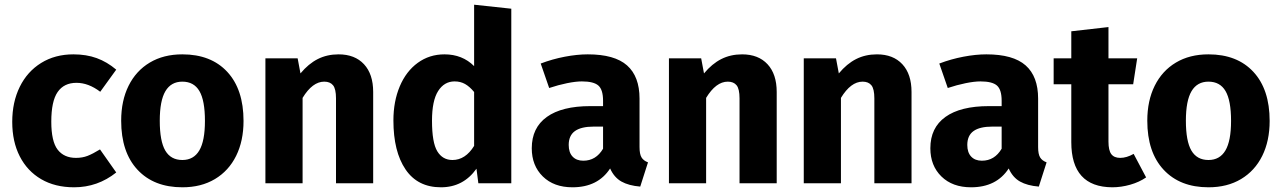

<svg xmlns="http://www.w3.org/2000/svg" viewBox="-20 -779 5448 816"><path d="M474 -483 406 -389Q356 -427 305 -427Q252 -427 225 -388Q198 -349 198 -262Q198 -178 225 -143Q252 -108 303 -108Q330 -108 352 -116.5Q374 -125 405 -144L474 -46Q395 17 295 17Q214 17 155 -17.5Q96 -52 64 -114.5Q32 -177 32 -261Q32 -345 64 -410Q96 -475 155 -511.5Q214 -548 292 -548Q347 -548 391 -532Q435 -516 474 -483Z M1015 -265Q1015 -180 983.5 -116.5Q952 -53 893.5 -18Q835 17 755 17Q634 17 564.5 -57.5Q495 -132 495 -266Q495 -351 526.5 -414.5Q558 -478 616.5 -513Q675 -548 755 -548Q877 -548 946 -473.5Q1015 -399 1015 -265ZM659 -266Q659 -179 682.5 -139Q706 -99 755 -99Q803 -99 827 -139.5Q851 -180 851 -265Q851 -352 827.5 -392Q804 -432 755 -432Q707 -432 683 -391.5Q659 -351 659 -266Z M1566 -388V0H1408V-361Q1408 -401 1395.5 -416.5Q1383 -432 1358 -432Q1308 -432 1266 -363V0H1108V-531H1245L1257 -467Q1291 -508 1330.5 -528Q1370 -548 1419 -548Q1488 -548 1527 -506Q1566 -464 1566 -388Z M2153 -742V0H2013L2005 -62Q1949 17 1854 17Q1755 17 1703.5 -59Q1652 -135 1652 -267Q1652 -348 1679 -412Q1706 -476 1755.5 -512Q1805 -548 1869 -548Q1945 -548 1995 -498V-759ZM1995 -159V-388Q1976 -411 1956.5 -422Q1937 -433 1912 -433Q1868 -433 1842 -392Q1816 -351 1816 -266Q1816 -173 1838.5 -136Q1861 -99 1903 -99Q1958 -99 1995 -159Z M2734 -89 2701 14Q2652 10 2621 -7.5Q2590 -25 2573 -63Q2521 17 2413 17Q2334 17 2287 -29Q2240 -75 2240 -149Q2240 -236 2304 -282Q2368 -328 2489 -328H2543V-351Q2543 -398 2523 -415.5Q2503 -433 2453 -433Q2427 -433 2390 -425.5Q2353 -418 2314 -405L2278 -509Q2328 -528 2380.5 -538Q2433 -548 2478 -548Q2592 -548 2645 -501Q2698 -454 2698 -360V-154Q2698 -124 2706.5 -110Q2715 -96 2734 -89ZM2543 -147V-241H2504Q2450 -241 2423.5 -222Q2397 -203 2397 -163Q2397 -131 2413.5 -113.5Q2430 -96 2459 -96Q2513 -96 2543 -147Z M3281 -388V0H3123V-361Q3123 -401 3110.5 -416.5Q3098 -432 3073 -432Q3023 -432 2981 -363V0H2823V-531H2960L2972 -467Q3006 -508 3045.5 -528Q3085 -548 3134 -548Q3203 -548 3242 -506Q3281 -464 3281 -388Z M3854 -388V0H3696V-361Q3696 -401 3683.5 -416.5Q3671 -432 3646 -432Q3596 -432 3554 -363V0H3396V-531H3533L3545 -467Q3579 -508 3618.5 -528Q3658 -548 3707 -548Q3776 -548 3815 -506Q3854 -464 3854 -388Z M4428 -89 4395 14Q4346 10 4315 -7.5Q4284 -25 4267 -63Q4215 17 4107 17Q4028 17 3981 -29Q3934 -75 3934 -149Q3934 -236 3998 -282Q4062 -328 4183 -328H4237V-351Q4237 -398 4217 -415.5Q4197 -433 4147 -433Q4121 -433 4084 -425.5Q4047 -418 4008 -405L3972 -509Q4022 -528 4074.5 -538Q4127 -548 4172 -548Q4286 -548 4339 -501Q4392 -454 4392 -360V-154Q4392 -124 4400.5 -110Q4409 -96 4428 -89ZM4237 -147V-241H4198Q4144 -241 4117.5 -222Q4091 -203 4091 -163Q4091 -131 4107.5 -113.5Q4124 -96 4153 -96Q4207 -96 4237 -147Z M4851 -25Q4822 -5 4783.5 6Q4745 17 4707 17Q4533 16 4533 -175V-421H4458V-531H4533V-646L4691 -664V-531H4813L4796 -421H4691V-177Q4691 -140 4703 -124Q4715 -108 4741 -108Q4768 -108 4798 -125Z M5376 -265Q5376 -180 5344.5 -116.5Q5313 -53 5254.5 -18Q5196 17 5116 17Q4995 17 4925.5 -57.5Q4856 -132 4856 -266Q4856 -351 4887.5 -414.5Q4919 -478 4977.5 -513Q5036 -548 5116 -548Q5238 -548 5307 -473.5Q5376 -399 5376 -265ZM5020 -266Q5020 -179 5043.5 -139Q5067 -99 5116 -99Q5164 -99 5188 -139.5Q5212 -180 5212 -265Q5212 -352 5188.5 -392Q5165 -432 5116 -432Q5068 -432 5044 -391.5Q5020 -351 5020 -266Z"/></svg>

Font: Statis Sans
Style: Bold
Weight: 700
Designer: bBox Type GmbH
Foundry: bBox Type GmbH
Version: Version 1.000